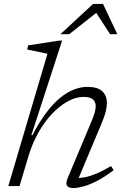

<svg xmlns="http://www.w3.org/2000/svg" viewBox="-20 -939 628 969"><path d="M125.5 -156.5 78.5 0H22L219.5 -667.5Q210.5 -670 191.8 -673.8Q173 -677.5 152.5 -681.8Q132 -686 117.5 -689L122 -710L277.5 -734H293.5L138.5 -257.5H144Q178.5 -323.5 213.2 -369.8Q248 -416 283 -444.8Q318 -473.5 352.8 -487Q387.5 -500.5 421 -500.5Q473 -500.5 496.2 -478.5Q519.5 -456.5 519.5 -419Q519.5 -399.5 513.2 -374.5Q507 -349.5 493 -317L368.5 -20L359 -41Q380 -39.5 405.8 -44Q431.5 -48.5 465 -62.2Q498.5 -76 540.5 -101L553.5 -80Q506.5 -44.5 468 -25Q429.5 -5.5 400.2 2.2Q371 10 350.5 10Q325 10 317.8 -2.2Q310.5 -14.5 322.5 -42.5L443.5 -330.5Q453.5 -354.5 458.2 -372Q463 -389.5 463 -403Q463 -426 448 -438Q433 -450 401.5 -450Q363 -450 322 -427.5Q281 -405 243.2 -365.2Q205.5 -325.5 175 -272Q144.5 -218.5 125.5 -156.5ZM285 -766.5 449.5 -919H500L572 -766.5H535.5L460 -883H477L329.5 -766.5Z"/></svg>

Font: Newsreader 9pt Light
Style: Italic
Weight: 300
Italic angle: -17°
Designer: Hugues Gentile
Foundry: Production Type
Version: Version 1.003